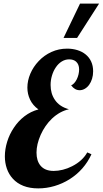

<svg xmlns="http://www.w3.org/2000/svg" viewBox="-20 -1020 566 1058"><path d="M420.9 -1000H525.9L404.8 -811H330.1ZM50.8 -35.2Q28.8 -59.1 17.8 -90.8Q6.8 -122.6 6.8 -158.2Q6.8 -197.8 19.5 -239Q32.2 -280.3 56.2 -315.9Q80.6 -353 115 -379.4Q149.4 -405.8 191.9 -417Q160.6 -439.5 145.8 -470.7Q130.9 -502 130.9 -537.1Q130.9 -575.7 147.2 -614Q163.6 -652.3 192.9 -683.1Q223.1 -715.3 263.4 -733.6Q303.7 -752 350.1 -752Q379.9 -752 406.2 -743.9Q432.6 -735.8 451.7 -720.2Q471.7 -704.1 482.4 -680.7Q493.2 -657.2 493.2 -627Q493.2 -605 487.3 -585.9Q481.4 -566.9 471.2 -552.7Q460.9 -538.6 447.3 -530.8Q433.6 -522.9 418.9 -522.9Q391.6 -522.9 372.1 -549.8Q380.4 -552.7 388.7 -561.8Q397 -570.8 403.3 -583.5Q409.2 -595.7 412.6 -609.9Q416 -624 416 -637.2Q416 -665.5 398.9 -680.7Q384.8 -692.9 360.8 -692.9Q339.4 -692.9 320.3 -681.2Q301.3 -669.4 287.6 -648.9Q273.9 -628.9 266.4 -603.5Q258.8 -578.1 258.8 -551.8Q258.8 -504.4 282.2 -470.2Q307.6 -432.1 359.9 -418Q309.1 -406.7 266.1 -366.2Q227.5 -329.1 204.1 -276.9Q181.2 -224.6 181.2 -179.2Q181.2 -133.8 203.1 -107.4Q227.5 -78.1 275.9 -78.1Q299.8 -78.1 326.4 -84.7Q353 -91.3 377.4 -104Q434.1 -132.8 460.9 -180.2L483.9 -169.9Q444.3 -83.5 363.3 -32.2Q324.2 -7.8 280.3 5.1Q236.3 18.1 190.9 18.1Q144 18.1 108.9 4.2Q73.7 -9.8 50.8 -35.2Z"/></svg>

Font: Pattaya
Style: Regular
Weight: 400
Designer: Pablo Impallari / Thai characters Designed by Thanarat Vachiruckul and Suppakit Chalermlarp
Foundry: Pablo Impallari
Version: Version 2.001